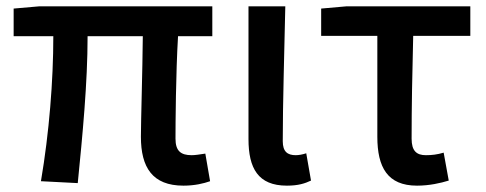

<svg xmlns="http://www.w3.org/2000/svg" viewBox="-20 -571 1531 605"><path d="M558 14C594 14 622 7 642 0L627 -87C608 -84 594 -82 584 -82C550 -82 533 -95 533 -134C533 -178 534 -341 541 -457H649V-551H103L23 -544V-457H148C148 -317 135 -153 109 0L225 6C240 -144 256 -310 256 -457H430C429 -345 424 -190 424 -140C424 -44 460 14 558 14Z M884 14C920 14 941 7 960 -2L945 -88C933 -84 921 -82 912 -82C886 -82 871 -93 871 -126C871 -246 876 -408 879 -551H763V-133C763 -41 793 14 884 14Z M1294 14C1333 14 1368 6 1394 -2L1378 -90C1358 -84 1341 -82 1322 -82C1293 -82 1277 -95 1277 -134C1277 -230 1279 -343 1282 -458H1462V-551H1071L992 -544V-458H1169V-140C1169 -44 1201 14 1294 14Z"/></svg>

Font: Noto Sans TC Medium
Style: Regular
Weight: 500
Designer: Ryoko NISHIZUKA 西塚涼子 (kana, bopomofo & ideographs); Paul D. Hunt (Latin, Greek & Cyrillic); Sandoll Communications 산돌커뮤니
Foundry: Adobe
Version: Version 2.004;hotconv 1.0.118;makeotfexe 2.5.65603